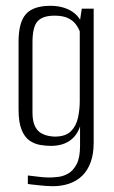

<svg xmlns="http://www.w3.org/2000/svg" viewBox="-20 -525 392 662"><path d="M162 117Q151 117 137.5 116Q124 115 111 113.5Q98 112 88.5 111Q79 110 76 109V80Q88 81 109.5 84Q131 87 149 87Q162 87 180 85Q198 83 215 73.5Q232 64 244 41.5Q256 19 256 -22V-89Q249 -68 235.5 -53Q222 -38 202 -30Q182 -22 155 -22Q137 -22 117.5 -25.5Q98 -29 81.5 -40.5Q65 -52 54.5 -77.5Q44 -103 44 -148V-381Q44 -448 69.5 -476.5Q95 -505 154 -505Q180 -505 201.5 -498Q223 -491 239 -477.5Q255 -464 263 -442L254 -443L262 -495H303V-34Q303 6 292.5 34.5Q282 63 263.5 81Q245 99 219 108Q193 117 162 117ZM169 -54Q206 -54 224.5 -72.5Q243 -91 249 -119.5Q255 -148 255 -176V-417Q251 -428 242 -440.5Q233 -453 215.5 -462Q198 -471 168 -471Q127 -471 109.5 -451.5Q92 -432 92 -379V-137Q92 -108 100 -91Q108 -74 121 -66.5Q134 -59 147 -56.5Q160 -54 169 -54Z"/></svg>

Font: Alumni Sans Thin Light
Style: Regular
Weight: 300
Version: Version 1.018